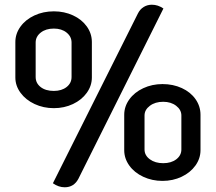

<svg xmlns="http://www.w3.org/2000/svg" viewBox="-20 -757 914 813"><path d="M564 -700Q573 -718 588.5 -727.5Q604 -737 623 -737Q649 -737 672 -721L312 0Q293 36 254 36Q228 36 204 19ZM45 -429V-579Q45 -614 66.5 -644Q88 -674 125.5 -691.5Q163 -709 208 -709Q252 -709 289 -692Q326 -675 347.5 -645Q369 -615 369 -579V-429Q369 -394 347.5 -364Q326 -334 289 -316.5Q252 -299 208 -299Q164 -299 126.5 -316.5Q89 -334 67 -364Q45 -394 45 -429ZM283 -431V-577Q283 -602 262 -619Q241 -636 208 -636Q174 -636 152.5 -619Q131 -602 131 -577V-431Q131 -405 152 -388.5Q173 -372 208 -372Q241 -372 262 -388.5Q283 -405 283 -431ZM506 -121V-271Q506 -306 527.5 -336Q549 -366 586.5 -383.5Q624 -401 668 -401Q713 -401 750 -384Q787 -367 808 -337Q829 -307 829 -271V-121Q829 -86 807.5 -56Q786 -26 749 -8.5Q712 9 668 9Q624 9 586.5 -8.5Q549 -26 527.5 -56Q506 -86 506 -121ZM748 -124V-268Q748 -292 726 -309Q704 -326 671 -326Q637 -326 614.5 -309Q592 -292 592 -268V-124Q592 -99 614.5 -82.5Q637 -66 671 -66Q705 -66 726.5 -82.5Q748 -99 748 -124Z"/></svg>

Font: K2D
Style: Regular
Weight: 400
Version: Version 1.000; ttfautohint (v1.6)